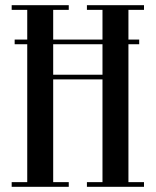

<svg xmlns="http://www.w3.org/2000/svg" viewBox="-20 -720 600 740"><path d="M535 -700H315V-682H375V-567.5H185V-682H245V-700H25V-682H85V-567.5H36.5V-549.5H85V-18H25V0H245V-18H185V-414H375V-18H315V0H535V-18H475V-549.5H516.5V-567.5H475V-682H535ZM185 -432V-549.5H375V-432Z"/></svg>

Font: Picaflor 24 pt
Style: Regular
Weight: 400
Designer: Ariel Martín Pérez
Foundry: Tunera Type Foundry
Version: Version 1.000;hotconv 1.0.109;makeotfexe 2.5.65596